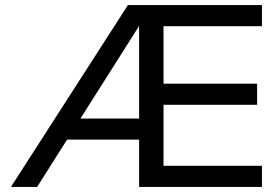

<svg xmlns="http://www.w3.org/2000/svg" viewBox="-20 -735 1095 755"><path d="M579 -715 126 0H23L483 -715ZM563 -186H221V-269H563ZM1010 0H527V-715H1010V-632H623V-83H1010ZM991 -323H613V-406H991Z"/></svg>

Font: Wix Madefor Display Medium
Style: Regular
Weight: 500
Designer: Dalton Maag Ltd
Foundry: Dalton Maag Ltd
Version: Version 3.100